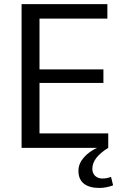

<svg xmlns="http://www.w3.org/2000/svg" viewBox="-20 -720 594 935"><path d="M152.2 -70.5H507.1V0H85.1V-700H502.9V-629.5H152.2L172.4 -684.7V-348.8L152.2 -382H483.6V-316H152.2L172.4 -349.2V-15.3ZM463.5 195.3Q416.2 195.3 389.1 174.8Q362 154.2 362 111.4Q362 77.2 388.2 47Q414.3 16.7 461.4 -4.3L507.1 0Q468.3 24 449 49.2Q429.7 74.5 429.7 102Q429.7 123.7 443.4 136.6Q457.1 149.4 479.1 149.4Q499.8 149.4 520.7 141.5L530.8 182.6Q516.6 187.9 499.2 191.6Q481.8 195.3 463.5 195.3Z"/></svg>

Font: Pathway Extreme 8pt Thin 12pt
Style: Regular
Weight: 100
Version: Version 1.001;gftools[0.9.26]